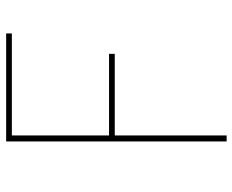

<svg xmlns="http://www.w3.org/2000/svg" viewBox="-88 -688 775 640"><g transform="rotate(-90 300.0 -367.5)"><path d="M149 0V-735H509V-716H169V-392H441V-373H169V0Z"/></g></svg>

Font: Iosevka Thin Extended
Style: Regular
Weight: 100
Width: 7
Monospace: yes
Designer: Belleve Invis
Foundry: Belleve Invis
Version: Version 32.5.0; ttfautohint (v1.8.4)